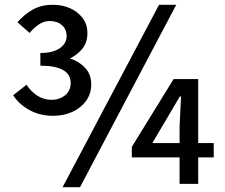

<svg xmlns="http://www.w3.org/2000/svg" viewBox="-20 -770 943 804"><path d="M203 -285Q148 -285 104.5 -308.5Q61 -332 35 -371L91 -415Q111 -385 137.5 -368.5Q164 -352 196 -352Q229 -352 252.5 -371Q276 -390 276 -423Q276 -459 243.5 -477Q211 -495 149 -495V-548Q201 -548 230 -568Q259 -588 259 -619Q259 -647 239.5 -664.5Q220 -682 188 -682Q164 -682 142.5 -667.5Q121 -653 104 -632L53 -677Q83 -711 118.5 -730.5Q154 -750 201 -750Q241 -750 273.5 -735.5Q306 -721 326 -694.5Q346 -668 346 -631Q346 -593 326 -567.5Q306 -542 273 -525Q310 -514 336 -486.5Q362 -459 362 -417Q362 -377 340 -347Q318 -317 282 -301Q246 -285 203 -285ZM242 14 646 -750H718L315 14ZM732 0V-240L738 -366H733L680 -276L618 -171H875V-111H532V-155L707 -439H810V0Z"/></svg>

Font: Noto Sans SC Thin Medium
Style: Regular
Weight: 500
Version: Version 2.004-H2;hotconv 1.0.118;makeotfexe 2.5.65603